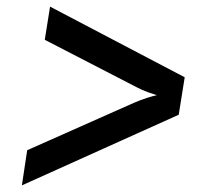

<svg xmlns="http://www.w3.org/2000/svg" viewBox="-20 -619 640 579"><path d="M46 -60 62 -166 384 -309Q405 -318 424 -324Q443 -330 453 -332Q443 -335 426 -341Q409 -347 392 -356L115 -499L131 -599L537 -386L519 -273Z"/></svg>

Font: NKDuy Mono SemiBold
Style: Italic
Weight: 600
Italic angle: -9°
Monospace: yes
Designer: NKDuy
Foundry: NKDuy
Version: Version 2.251; ttfautohint (v1.8.4.7-5d5b)